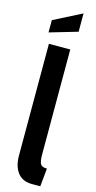

<svg xmlns="http://www.w3.org/2000/svg" viewBox="-146 -996 520 1043"><g transform="rotate(15 114.0 -474.0)"><path d="M156 10Q100 10 73 -26Q46 -62 46 -121V-750H166V-162Q166 -121.5 174.2 -106.8Q182.5 -92 211 -92L201 10ZM28 -809V-878L185 -958V-855Z"/></g></svg>

Font: Cabin Condensed
Style: Bold
Weight: 700
Width: 3
Designer: Pablo Impallari
Foundry: Pablo Impallari. http://www.impallari.com Igino Marini. http://www.ikern.com
Version: Version 3.001; ttfautohint (v1.8.3)